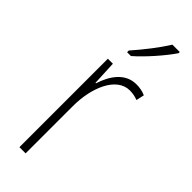

<svg xmlns="http://www.w3.org/2000/svg" viewBox="-254 -788 812 812"><g transform="rotate(45 152.0 -382.0)"><path d="M271 -757V-764H227C197 -716 157 -665 114 -616V-606H137C181 -644 240 -711 271 -757ZM238 -538C169 -538 132 -477 114 -420H111L106 -529H76V0H113V-283C113 -393 157 -500 237 -500C255 -500 272 -496 285 -491L293 -527C276 -535 257 -538 238 -538Z"/></g></svg>

Font: Noto Sans Georgian Condensed ExtraLight
Style: Regular
Weight: 200
Width: 3
Designer: Monotype Design Team, Akaki Razmadze
Foundry: Google LLC
Version: Version 2.005